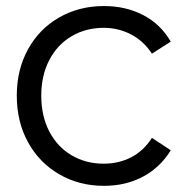

<svg xmlns="http://www.w3.org/2000/svg" viewBox="-20 -610 612 636"><path d="M35.6 -293.3Q35.6 -378.9 72.8 -446.7Q110 -514.4 176.1 -552.2Q242.2 -590 324.4 -590Q396.7 -590 454.4 -560Q512.2 -530 545.6 -472.2L483.3 -432.2Q455.6 -474.4 413.9 -496.1Q372.2 -517.8 323.3 -517.8Q264.4 -517.8 217.2 -490Q170 -462.2 143.3 -411.1Q116.7 -360 116.7 -293.3Q116.7 -225.6 143.3 -174.4Q170 -123.3 217.2 -95.6Q264.4 -67.8 323.3 -67.8Q373.3 -67.8 414.4 -88.9Q455.6 -110 483.3 -153.3L545.6 -112.2Q511.1 -55.6 453.9 -25Q396.7 5.6 324.4 5.6Q242.2 5.6 176.1 -32.8Q110 -71.1 72.8 -138.9Q35.6 -206.7 35.6 -293.3Z"/></svg>

Font: Paperlogy 4 Regular
Style: Regular
Weight: 400
Designer: redesigned by Lee Juim, glyphs from Gmarket Sans & Montserrat
Foundry: PT&
Version: Version 1.001